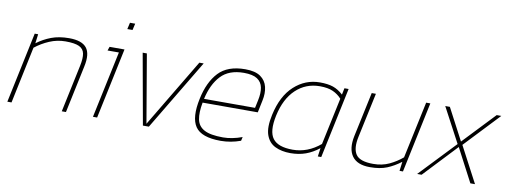

<svg xmlns="http://www.w3.org/2000/svg" viewBox="-56 -956 3379 1268"><g transform="rotate(10 1633.5 -322.0)"><path d="M24 0 124 -474H147L139 -412Q183 -445 234.5 -464.5Q286 -484 354 -484Q439 -484 471 -444Q503 -404 484 -317L417 0H389L456 -317Q467 -369 461 -400Q455 -431 425.5 -445Q396 -459 334 -459Q278 -459 226.5 -437Q175 -415 132 -381L52 0Z M721 -610 731 -654H766L756 -610ZM598 0 693 -448H617L626 -474H726L626 0Z M933 0 848 -474H876L954 -16L1228 -474H1257L973 0Z M1456 10Q1326 10 1285 -50.5Q1244 -111 1272 -241Q1296 -355 1356.5 -419.5Q1417 -484 1535 -484Q1602 -484 1637.5 -459Q1673 -434 1683 -392Q1693 -350 1682 -300L1665 -218H1295Q1282 -149 1291 -104Q1300 -59 1341.5 -37Q1383 -15 1467 -15Q1527 -15 1595 -40L1589 -14Q1523 10 1456 10ZM1300 -244H1642L1653 -296Q1664 -346 1657 -382.5Q1650 -419 1620 -439Q1590 -459 1530 -459Q1430 -459 1376 -401.5Q1322 -344 1300 -244Z M1923 10Q1864 10 1820.5 -11Q1777 -32 1759.5 -82Q1742 -132 1761 -218Q1789 -348 1863.5 -416Q1938 -484 2036 -484Q2089 -484 2124 -472Q2159 -460 2192 -430L2201 -474H2229L2129 0H2106L2114 -57Q2071 -23 2025 -6.5Q1979 10 1923 10ZM1934 -15Q2035 -15 2119 -86L2186 -401Q2162 -428 2128 -443.5Q2094 -459 2040 -459Q1946 -459 1879.5 -396.5Q1813 -334 1788 -218Q1765 -109 1800.5 -62Q1836 -15 1934 -15Z M2456 10Q2371 10 2336.5 -38.5Q2302 -87 2320 -174L2384 -474H2412L2348 -174Q2331 -95 2357.5 -55Q2384 -15 2474 -15Q2534 -15 2581.5 -37.5Q2629 -60 2668 -93L2749 -474H2777L2677 0H2654L2662 -62Q2617 -28 2570.5 -9Q2524 10 2456 10Z M2772 0 3001 -241 2877 -474H2908L3020 -261L3222 -474H3253L3033 -241L3160 0H3129L3012 -223L2802 0Z"/></g></svg>

Font: Kanit Thin
Style: Italic
Weight: 250
Italic angle: -12°
Designer: Katatrad Team
Foundry: CadsonDemak
Version: Version 2.000; ttfautohint (v1.8.3)